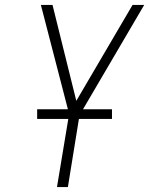

<svg xmlns="http://www.w3.org/2000/svg" viewBox="-20 -755 616 775"><path d="M210 0H254L301 -290L562 -735H515L288 -348L192 -735H145L259 -295ZM130 -275H432V-314H130Z"/></svg>

Font: Iosevka Sparkle Extralight
Style: Italic
Weight: 200
Italic angle: -9°
Designer: Belleve Invis
Foundry: Belleve Invis
Version: Version 4.5.0; ttfautohint (v1.8.3)